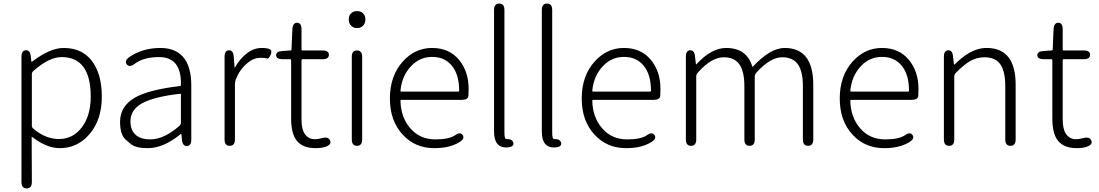

<svg xmlns="http://www.w3.org/2000/svg" viewBox="-20 -815 6140 1073"><path d="M129 238Q100 238 100 202V-498Q100 -533 124 -534Q148 -536 152 -501L155 -473Q156 -468 160 -471Q260 -547 335 -547Q439 -547 494 -474Q549 -401 549 -275Q549 -143 478 -63Q412 13 314 13Q241 13 161 -49Q157 -52 157 -47L158 202Q158 238 129 238ZM309 -38Q388 -38 437.5 -103.5Q487 -169 487 -275Q487 -496 324 -496Q254 -496 166 -418Q158 -411 158 -400V-114Q158 -103 166 -96Q235 -38 309 -38Z M806 13Q738 13 710 -11Q696 -23 682 -35Q651 -63 651 -134Q651 -221 733 -269Q812 -314 985 -334Q991 -335 991 -341Q995 -496 869 -496Q782 -496 732 -458Q703 -436 688 -456Q674 -476 704 -497Q778 -547 877 -547Q967 -547 1011 -487Q1049 -434 1049 -338V-35Q1049 0 1025 1Q1000 2 997 -33L994 -63Q993 -68 989 -65Q893 13 806 13ZM818 -36Q861 -36 903 -57Q942 -76 983 -112Q991 -119 991 -130V-287Q991 -292 986 -291Q838 -274 771 -236Q709 -200 709 -137Q709 -85 741 -59Q770 -36 818 -36Z M1264 0Q1235 0 1235 -36V-497Q1235 -533 1259 -534Q1283 -535 1286 -500L1291 -439Q1291 -434 1293 -438Q1320 -486 1359 -516.5Q1398 -547 1443 -547Q1474 -547 1488.5 -539.5Q1503 -532 1492 -508Q1481 -484 1471.5 -488Q1462 -492 1436 -492Q1397 -492 1362 -462Q1320 -427 1298 -372Q1293 -358 1293 -343V-36Q1293 0 1264 0Z M1744 13Q1669 13 1636 -32Q1607 -72 1607 -152V-479Q1607 -484 1602 -484H1560Q1524 -484 1523 -506Q1523 -528 1558 -530L1603 -533Q1609 -533 1609 -539L1614 -652Q1616 -688 1641 -688Q1665 -687 1665 -651V-538Q1665 -533 1670 -533H1782Q1818 -533 1818 -509Q1818 -484 1782 -484H1670Q1665 -484 1665 -479V-148Q1665 -93 1683 -67Q1704 -37 1738 -37Q1754 -37 1770 -41L1783 -44Q1816 -52 1825 -29Q1834 -7 1800 5Q1777 13 1744 13Z M1975 0Q1946 0 1946 -36V-497Q1946 -533 1975 -533Q2004 -533 2004 -497V-36Q2004 0 1975 0ZM1975.5 -658Q1955 -658 1942 -671.5Q1929 -685 1929 -706.5Q1929 -728 1942 -740.5Q1955 -753 1975.5 -753Q1996 -753 2009 -740.5Q2022 -728 2022 -706.5Q2022 -685 2009 -671.5Q1996 -658 1975.5 -658Z M2407 13Q2301 13 2232 -61Q2159 -138 2159 -264.5Q2159 -391 2231 -471Q2299 -547 2394.5 -547Q2490 -547 2544.5 -481.5Q2599 -416 2599 -318Q2599 -299 2598 -280Q2596 -257 2561 -257H2223Q2218 -257 2218 -252Q2220 -159 2273.5 -97.5Q2327 -36 2413 -36Q2489 -36 2523 -59Q2552 -80 2566 -60Q2579 -40 2548 -21Q2494 13 2407 13ZM2218 -308Q2218 -303 2223 -303H2541Q2546 -303 2546 -308Q2546 -398 2505.5 -447.5Q2465 -497 2395.5 -497Q2326 -497 2278 -446Q2226 -392 2218 -308Z M2741 -79V-759Q2741 -795 2770 -795Q2799 -795 2799 -759V-73Q2799 -37 2810 -38Q2844 -39 2849 -16Q2853 6 2816 9Q2741 13 2741 -79Z M3008 -79V-759Q3008 -795 3037 -795Q3066 -795 3066 -759V-73Q3066 -37 3077 -38Q3111 -39 3116 -16Q3120 6 3083 9Q3008 13 3008 -79Z M3479 13Q3373 13 3304 -61Q3231 -138 3231 -264.5Q3231 -391 3303 -471Q3371 -547 3466.5 -547Q3562 -547 3616.5 -481.5Q3671 -416 3671 -318Q3671 -299 3670 -280Q3668 -257 3633 -257H3295Q3290 -257 3290 -252Q3292 -159 3345.5 -97.5Q3399 -36 3485 -36Q3561 -36 3595 -59Q3624 -80 3638 -60Q3651 -40 3620 -21Q3566 13 3479 13ZM3290 -308Q3290 -303 3295 -303H3613Q3618 -303 3618 -308Q3618 -398 3577.5 -447.5Q3537 -497 3467.5 -497Q3398 -497 3350 -446Q3298 -392 3290 -308Z M3842 0Q3813 0 3813 -36V-498Q3813 -533 3837 -534Q3861 -535 3864 -500L3869 -457Q3869 -452 3872 -456Q3956 -547 4038 -547Q4153 -547 4184 -444Q4185 -439 4188 -443Q4285 -547 4365 -547Q4525 -547 4525 -341V-36Q4525 0 4496 0Q4467 0 4467 -36V-333Q4467 -416 4439 -455.5Q4411 -495 4352 -495Q4284 -495 4206 -408Q4198 -399 4198 -387V-36Q4198 0 4169 0Q4140 0 4140 -36V-333Q4140 -416 4112 -455.5Q4084 -495 4025 -495Q3955 -495 3879 -408Q3871 -399 3871 -387V-36Q3871 0 3842 0Z M4921 13Q4815 13 4746 -61Q4673 -138 4673 -264.5Q4673 -391 4745 -471Q4813 -547 4908.5 -547Q5004 -547 5058.5 -481.5Q5113 -416 5113 -318Q5113 -299 5112 -280Q5110 -257 5075 -257H4737Q4732 -257 4732 -252Q4734 -159 4787.5 -97.5Q4841 -36 4927 -36Q5003 -36 5037 -59Q5066 -80 5080 -60Q5093 -40 5062 -21Q5008 13 4921 13ZM4732 -308Q4732 -303 4737 -303H5055Q5060 -303 5060 -308Q5060 -398 5019.5 -447.5Q4979 -497 4909.5 -497Q4840 -497 4792 -446Q4740 -392 4732 -308Z M5284 0Q5255 0 5255 -36V-498Q5255 -533 5279 -534Q5303 -535 5306 -500L5311 -457Q5311 -452 5315 -455Q5359 -498 5396 -519Q5444 -547 5494 -547Q5656 -547 5656 -341V-36Q5656 0 5627 0Q5598 0 5598 -36V-333Q5598 -417 5570 -456Q5542 -495 5481 -495Q5437 -495 5397 -471Q5363 -450 5321 -407Q5313 -399 5313 -387V-36Q5313 0 5284 0Z M5998 13Q5923 13 5890 -32Q5861 -72 5861 -152V-479Q5861 -484 5856 -484H5814Q5778 -484 5777 -506Q5777 -528 5812 -530L5857 -533Q5863 -533 5863 -539L5868 -652Q5870 -688 5895 -688Q5919 -687 5919 -651V-538Q5919 -533 5924 -533H6036Q6072 -533 6072 -509Q6072 -484 6036 -484H5924Q5919 -484 5919 -479V-148Q5919 -93 5937 -67Q5958 -37 5992 -37Q6008 -37 6024 -41L6037 -44Q6070 -52 6079 -29Q6088 -7 6054 5Q6031 13 5998 13Z"/></svg>

Font: Resource Han Rounded JP Light
Style: Regular
Weight: 300
Designer: Cyano Hao (round all glyphs); Ryoko NISHIZUKA 西塚涼子 (kana, bopomofo & ideographs); Paul D. Hunt (Latin, Greek & Cyrillic)
Foundry: Cyano Hao
Version: 0.990